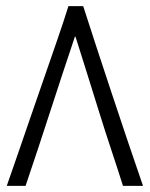

<svg xmlns="http://www.w3.org/2000/svg" viewBox="-20 -603 487 623"><path d="M379 0Q362 -54 341.5 -115.5Q321 -177 301 -241.5Q281 -306 261.5 -368Q242 -430 225 -484H223Q181 -359 142.5 -240Q104 -121 63 0H2Q19 -48 39 -106.5Q59 -165 81 -228.5Q103 -292 125 -355.5Q147 -419 167 -477Q187 -535 202 -583H250Q269 -524 292.5 -452Q316 -380 342 -302Q368 -224 394 -146.5Q420 -69 444 0Z"/></svg>

Font: Noto Sans Syriac Eastern Light
Style: Regular
Weight: 300
Designer: Patrick Giasson and the Monotype Design Team
Foundry: Monotype Imaging Inc.
Version: Version 3.001